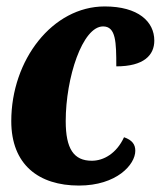

<svg xmlns="http://www.w3.org/2000/svg" viewBox="-20 -566 499 596"><path d="M225 10C342 10 400 -55 400 -98C400 -117 391 -131 365 -140C342 -90 302 -67 265 -67C209 -67 184 -104 184 -190C184 -325 236 -484 300 -484C340 -484 341 -435 341 -360C427 -360 459 -395 459 -440C459 -499 409 -546 305 -546C143 -546 15 -380 15 -190C15 -55 100 10 225 10Z"/></svg>

Font: Noto Serif ExtraCondensed Black
Style: Italic
Weight: 900
Width: 2
Italic angle: -12°
Designer: Monotype Design Team
Foundry: Monotype Imaging Inc.
Version: Version 2.014